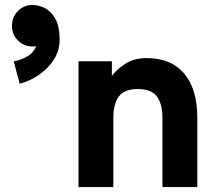

<svg xmlns="http://www.w3.org/2000/svg" viewBox="-20 -755 864 775"><path d="M35.6 -507.3Q65.9 -512.7 91.3 -528.1Q116.7 -543.5 126 -568.8Q118.7 -567.4 111.3 -567.4Q76.2 -567.4 52.2 -591.8Q28.3 -616.2 28.3 -650.9Q28.3 -686 52.2 -710.4Q76.2 -734.9 111.3 -734.9Q134.8 -734.9 160.2 -722.7Q185.5 -710.4 203.1 -679.7Q220.7 -648.9 220.7 -593.8Q220.7 -557.1 204.6 -526.9Q188.5 -496.6 163.1 -473.6Q137.7 -450.7 109.9 -436.5Q82 -422.4 59.1 -417.5ZM635.7 0V-279.3Q635.7 -335.4 613.5 -365.5Q591.3 -395.5 536.6 -395.5Q481.4 -395.5 459.5 -365.5Q437.5 -335.4 437.5 -279.3V0H296.9V-507.8H431.6V-449.2Q451.7 -475.1 486.3 -497.8Q521 -520.5 572.3 -520.5Q669.9 -520.5 723.1 -458.5Q776.4 -396.5 776.4 -279.3V0Z"/></svg>

Font: Giphurs
Style: Bold
Weight: 700
Version: Version 0.920; ttfautohint (v1.8.4.7-5d5b)